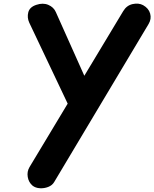

<svg xmlns="http://www.w3.org/2000/svg" viewBox="-20 -1024 839 1044"><path d="M157 -14.5Q135.5 -33 130.8 -62Q126 -91 140.5 -115.5L348 -460.5L139 -901Q126.5 -928.5 133.8 -957Q141 -985.5 177 -997.5Q213.5 -1010 242.8 -997.5Q272 -985 283.5 -958.5L438.5 -612L650 -963.5Q668.5 -994.5 701 -1001.8Q733.5 -1009 758 -996Q788.5 -979 796.5 -950Q804.5 -921 788 -893.5L274.5 -34Q264 -16 242 -7.5Q220 1 196.5 -0.5Q173 -2 157 -14.5Z"/></svg>

Font: Edu NSW ACT Hand Pre
Style: Regular
Weight: 400
Designer: Tina and Corey Anderson, Eben Sorkin, Mirko Velimirovic
Foundry: Sorkin Type Co.
Version: Version 2.000